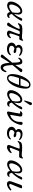

<svg xmlns="http://www.w3.org/2000/svg" viewBox="2534 -3364 1044 6153"><g transform="rotate(90 3056.5 -287.0)"><path d="M153 7Q101 7 65.5 -23.5Q30 -54 30 -112Q30 -160 47 -211Q64 -262 94 -309.5Q124 -357 163.5 -395Q203 -433 248 -455.5Q293 -478 339 -478Q398 -478 426.5 -431Q455 -384 440 -306Q431 -260 428 -216Q467 -262 499 -314.5Q531 -367 549 -422Q559 -452 578 -466Q597 -480 619 -476Q642 -473 644.5 -459.5Q647 -446 633 -421Q593 -345 540.5 -274Q488 -203 429 -145Q434 -107 449.5 -83.5Q465 -60 494 -60Q510 -60 520.5 -63Q531 -66 538 -71Q544 -76 552.5 -72Q561 -68 557 -54Q552 -35 528 -14Q504 7 457 7Q423 7 397 -19Q371 -45 366 -88Q311 -45 257 -19Q203 7 153 7ZM179 -58Q221 -58 273 -86Q325 -114 375 -161Q383 -196 388 -239.5Q393 -283 391 -323.5Q389 -364 377 -390.5Q365 -417 338 -417Q303 -417 270.5 -397Q238 -377 211.5 -344.5Q185 -312 165.5 -272.5Q146 -233 135 -194Q124 -155 124 -123Q124 -90 139 -74Q154 -58 179 -58Z M1053 12Q1012 12 990 -4Q968 -20 962.5 -43.5Q957 -67 966 -89Q970 -99 980.5 -124.5Q991 -150 1004 -183Q1017 -216 1030.5 -251.5Q1044 -287 1054.5 -318Q1065 -349 1070 -370Q1074 -384 1068 -391.5Q1062 -399 1027 -399Q991 -399 979 -387Q967 -375 959 -355Q943 -315 922 -265.5Q901 -216 880 -167.5Q859 -119 841 -80Q823 -41 812 -22Q796 5 770 8.5Q744 12 721 -2Q702 -14 705.5 -36.5Q709 -59 731 -77Q748 -91 771.5 -123.5Q795 -156 820 -198Q845 -240 867 -284.5Q889 -329 903 -367Q908 -381 905.5 -388.5Q903 -396 883 -396Q836 -396 802.5 -378.5Q769 -361 745 -341Q737 -334 727.5 -340Q718 -346 723 -359Q728 -373 741.5 -398.5Q755 -424 766 -440Q782 -462 828.5 -471Q875 -480 932 -480Q990 -480 1030 -477Q1070 -474 1103 -470.5Q1136 -467 1172 -467Q1208 -467 1228.5 -479.5Q1249 -492 1261 -502Q1271 -510 1279 -506.5Q1287 -503 1286 -492Q1285 -467 1275 -440Q1265 -413 1256 -399Q1242 -377 1207 -382Q1174 -387 1158.5 -384.5Q1143 -382 1135 -359Q1129 -344 1116.5 -309.5Q1104 -275 1090 -233.5Q1076 -192 1065.5 -156Q1055 -120 1053 -103Q1050 -81 1059 -71Q1068 -61 1080 -61Q1098 -61 1116.5 -69.5Q1135 -78 1150.5 -89.5Q1166 -101 1174 -109Q1182 -118 1195.5 -111.5Q1209 -105 1203 -89Q1196 -70 1176 -46Q1156 -22 1125 -5Q1094 12 1053 12Z M1552 12Q1482 12 1436 -9Q1390 -30 1368 -63Q1346 -96 1346 -132Q1346 -184 1378 -220.5Q1410 -257 1463 -274Q1442 -293 1429 -316Q1416 -339 1416 -364Q1416 -398 1435.5 -425.5Q1455 -453 1490 -469.5Q1525 -486 1569 -486Q1621 -486 1662 -473Q1703 -460 1730 -440Q1757 -420 1766 -399Q1772 -385 1762 -376.5Q1752 -368 1742 -376Q1715 -399 1675.5 -412Q1636 -425 1589 -425Q1552 -425 1526 -403Q1500 -381 1500 -346Q1500 -328 1508.5 -313.5Q1517 -299 1530 -288Q1538 -289 1547 -289Q1556 -289 1565 -289Q1585 -289 1613.5 -285Q1642 -281 1660 -267Q1686 -248 1679.5 -225Q1673 -202 1639 -202Q1594 -202 1534 -229Q1497 -220 1471.5 -193.5Q1446 -167 1446 -135Q1446 -94 1482 -74Q1518 -54 1568 -54Q1625 -54 1661 -69.5Q1697 -85 1720 -107Q1731 -117 1742.5 -110.5Q1754 -104 1749 -90Q1741 -70 1716 -46Q1691 -22 1649.5 -5Q1608 12 1552 12Z M2136 215Q2064 215 2032 140Q2000 65 1992 -74Q1953 -20 1919 34Q1885 88 1860 130.5Q1835 173 1822 194Q1811 212 1792 213.5Q1773 215 1752 204Q1732 193 1729 177Q1726 161 1741 143Q1758 124 1785.5 90.5Q1813 57 1847.5 15Q1882 -27 1918.5 -72Q1955 -117 1988 -159V-163Q1986 -281 1976.5 -347Q1967 -413 1938 -413Q1910 -413 1892.5 -394Q1875 -375 1866 -361Q1860 -354 1850 -352.5Q1840 -351 1833 -357Q1826 -363 1828 -376Q1832 -393 1848.5 -417.5Q1865 -442 1892.5 -461Q1920 -480 1957 -480Q2015 -480 2036.5 -432.5Q2058 -385 2060 -270L2061 -254Q2087 -291 2112.5 -330Q2138 -369 2158.5 -402.5Q2179 -436 2188 -454Q2197 -472 2219 -478Q2241 -484 2263 -476Q2286 -467 2291.5 -449Q2297 -431 2281 -415Q2257 -391 2219 -348.5Q2181 -306 2140 -257.5Q2099 -209 2063 -165Q2067 -82 2076 -13.5Q2085 55 2104.5 95.5Q2124 136 2156 136Q2180 136 2199 120Q2218 104 2232 81Q2246 58 2254 38Q2258 30 2267.5 28.5Q2277 27 2285 33Q2293 39 2292 52Q2291 67 2282 94Q2273 121 2255.5 149Q2238 177 2208.5 196Q2179 215 2136 215Z M2481 12Q2438 12 2409.5 -10.5Q2381 -33 2367 -71.5Q2353 -110 2353 -157Q2353 -213 2364.5 -277.5Q2376 -342 2398 -408Q2420 -474 2451 -534Q2482 -594 2520 -641Q2558 -688 2602 -715.5Q2646 -743 2695 -743Q2739 -743 2766.5 -722Q2794 -701 2807 -666.5Q2820 -632 2820 -591Q2820 -506 2801.5 -420Q2783 -334 2750 -256.5Q2717 -179 2674 -118.5Q2631 -58 2581.5 -23Q2532 12 2481 12ZM2489 -33Q2521 -33 2550 -62.5Q2579 -92 2606 -141.5Q2633 -191 2657 -251.5Q2681 -312 2702 -373H2479Q2451 -288 2434 -217.5Q2417 -147 2417 -115Q2417 -33 2489 -33ZM2495 -422H2718Q2738 -485 2749.5 -538Q2761 -591 2761 -626Q2761 -661 2742 -680Q2723 -699 2692 -699Q2660 -699 2632.5 -676Q2605 -653 2580.5 -613.5Q2556 -574 2535 -524.5Q2514 -475 2495 -422Z M2993 7Q2941 7 2905.5 -23.5Q2870 -54 2870 -112Q2870 -160 2887 -211Q2904 -262 2934 -309.5Q2964 -357 3003.5 -395Q3043 -433 3088 -455.5Q3133 -478 3179 -478Q3238 -478 3266.5 -431Q3295 -384 3280 -306Q3271 -260 3268 -216Q3307 -262 3339 -314.5Q3371 -367 3389 -422Q3399 -452 3418 -466Q3437 -480 3459 -476Q3482 -473 3484.5 -459.5Q3487 -446 3473 -421Q3433 -345 3380.5 -274Q3328 -203 3269 -145Q3274 -107 3289.5 -83.5Q3305 -60 3334 -60Q3350 -60 3360.5 -63Q3371 -66 3378 -71Q3384 -76 3392.5 -72Q3401 -68 3397 -54Q3392 -35 3368 -14Q3344 7 3297 7Q3263 7 3237 -19Q3211 -45 3206 -88Q3151 -45 3097 -19Q3043 7 2993 7ZM3019 -58Q3061 -58 3113 -86Q3165 -114 3215 -161Q3223 -196 3228 -239.5Q3233 -283 3231 -323.5Q3229 -364 3217 -390.5Q3205 -417 3178 -417Q3143 -417 3110.5 -397Q3078 -377 3051.5 -344.5Q3025 -312 3005.5 -272.5Q2986 -233 2975 -194Q2964 -155 2964 -123Q2964 -90 2979 -74Q2994 -58 3019 -58ZM3222.2 -538Q3215.6 -535.4 3208.2 -539.2Q3200.8 -543 3198.7 -548.7Q3199.8 -552.8 3205.3 -573.3Q3210.8 -593.8 3218.9 -622.7Q3227 -651.6 3235.6 -680.8Q3244.1 -710 3251 -733.1Q3257.9 -756.1 3262 -763.1Q3269.1 -778.7 3285 -786.2Q3300.9 -793.6 3322.2 -782.8Q3346.6 -772.6 3348.9 -756.6Q3351.2 -740.6 3344 -725Q3340.5 -717.1 3327.8 -697.1Q3315.1 -677.1 3298.3 -651.2Q3281.5 -625.3 3264.6 -600.6Q3247.7 -575.8 3235.7 -558.5Q3223.8 -541.2 3222.2 -538Z M3612 9Q3583 16 3565.5 3.5Q3548 -9 3555 -46Q3557 -57 3563.5 -90Q3570 -123 3578 -166.5Q3586 -210 3594 -253.5Q3602 -297 3608 -330.5Q3614 -364 3616 -376Q3620 -402 3608 -408Q3596 -414 3579 -407Q3560 -400 3549.5 -413.5Q3539 -427 3551 -442Q3565 -459 3587 -470.5Q3609 -482 3628 -482Q3672 -482 3696.5 -464Q3721 -446 3713 -402Q3711 -395 3705.5 -364.5Q3700 -334 3693 -293.5Q3686 -253 3679 -212.5Q3672 -172 3666.5 -143Q3661 -114 3660 -108Q3656 -87 3680 -94Q3707 -102 3743.5 -124.5Q3780 -147 3814 -187Q3848 -227 3869 -287Q3890 -347 3885 -428Q3883 -459 3897 -474Q3911 -489 3935 -489Q3961 -489 3972 -473Q3983 -457 3983 -440Q3983 -416 3971.5 -377Q3960 -338 3940.5 -293.5Q3921 -249 3896.5 -207.5Q3872 -166 3845 -137Q3815 -104 3773 -73.5Q3731 -43 3688 -21Q3645 1 3612 9Z M4249 12Q4179 12 4133 -9Q4087 -30 4065 -63Q4043 -96 4043 -132Q4043 -184 4075 -220.5Q4107 -257 4160 -274Q4139 -293 4126 -316Q4113 -339 4113 -364Q4113 -398 4132.5 -425.5Q4152 -453 4187 -469.5Q4222 -486 4266 -486Q4318 -486 4359 -473Q4400 -460 4427 -440Q4454 -420 4463 -399Q4469 -385 4459 -376.5Q4449 -368 4439 -376Q4412 -399 4372.5 -412Q4333 -425 4286 -425Q4249 -425 4223 -403Q4197 -381 4197 -346Q4197 -328 4205.5 -313.5Q4214 -299 4227 -288Q4235 -289 4244 -289Q4253 -289 4262 -289Q4282 -289 4310.5 -285Q4339 -281 4357 -267Q4383 -248 4376.5 -225Q4370 -202 4336 -202Q4291 -202 4231 -229Q4194 -220 4168.5 -193.5Q4143 -167 4143 -135Q4143 -94 4179 -74Q4215 -54 4265 -54Q4322 -54 4358 -69.5Q4394 -85 4417 -107Q4428 -117 4439.5 -110.5Q4451 -104 4446 -90Q4438 -70 4413 -46Q4388 -22 4346.5 -5Q4305 12 4249 12Z M4689 12Q4651 12 4634 -12.5Q4617 -37 4628 -68Q4631 -75 4642 -104Q4653 -133 4668 -173.5Q4683 -214 4698.5 -255Q4714 -296 4726 -328.5Q4738 -361 4742 -374Q4744 -382 4740 -387.5Q4736 -393 4725 -393Q4710 -393 4690.5 -392.5Q4671 -392 4654.5 -391.5Q4638 -391 4630 -390Q4592 -385 4567.5 -370Q4543 -355 4519 -335Q4511 -328 4501.5 -334Q4492 -340 4497 -353Q4502 -367 4515.5 -392.5Q4529 -418 4540 -434Q4556 -456 4602.5 -465Q4649 -474 4706 -474Q4764 -474 4804 -471Q4844 -468 4877 -464.5Q4910 -461 4946 -461Q4982 -461 5002.5 -473.5Q5023 -486 5035 -496Q5045 -504 5053 -500.5Q5061 -497 5060 -486Q5057 -461 5048 -434Q5039 -407 5030 -393Q5023 -382 5010.5 -378.5Q4998 -375 4981 -376Q4966 -377 4940 -378Q4914 -379 4887 -380Q4860 -381 4841 -381Q4834 -381 4827 -377Q4820 -373 4817 -366Q4813 -358 4803 -332.5Q4793 -307 4780 -273.5Q4767 -240 4754.5 -207Q4742 -174 4732.5 -149Q4723 -124 4721 -117Q4715 -98 4721.5 -87Q4728 -76 4745 -76Q4760 -76 4781.5 -86.5Q4803 -97 4823.5 -110Q4844 -123 4855 -132Q4865 -140 4877.5 -134.5Q4890 -129 4885 -112Q4882 -100 4865.5 -79.5Q4849 -59 4822.5 -38Q4796 -17 4762 -2.5Q4728 12 4689 12Z M5243 7Q5191 7 5155.5 -23.5Q5120 -54 5120 -112Q5120 -160 5137 -211Q5154 -262 5184 -309.5Q5214 -357 5253.5 -395Q5293 -433 5338 -455.5Q5383 -478 5429 -478Q5488 -478 5516.5 -431Q5545 -384 5530 -306Q5521 -260 5518 -216Q5557 -262 5589 -314.5Q5621 -367 5639 -422Q5649 -452 5668 -466Q5687 -480 5709 -476Q5732 -473 5734.5 -459.5Q5737 -446 5723 -421Q5683 -345 5630.5 -274Q5578 -203 5519 -145Q5524 -107 5539.5 -83.5Q5555 -60 5584 -60Q5600 -60 5610.5 -63Q5621 -66 5628 -71Q5634 -76 5642.5 -72Q5651 -68 5647 -54Q5642 -35 5618 -14Q5594 7 5547 7Q5513 7 5487 -19Q5461 -45 5456 -88Q5401 -45 5347 -19Q5293 7 5243 7ZM5269 -58Q5311 -58 5363 -86Q5415 -114 5465 -161Q5473 -196 5478 -239.5Q5483 -283 5481 -323.5Q5479 -364 5467 -390.5Q5455 -417 5428 -417Q5393 -417 5360.5 -397Q5328 -377 5301.5 -344.5Q5275 -312 5255.5 -272.5Q5236 -233 5225 -194Q5214 -155 5214 -123Q5214 -90 5229 -74Q5244 -58 5269 -58Z M5875 12Q5839 12 5819 -1.5Q5799 -15 5791 -36.5Q5783 -58 5785 -81.5Q5787 -105 5794 -126Q5798 -137 5809 -167.5Q5820 -198 5834.5 -238Q5849 -278 5863.5 -318.5Q5878 -359 5889.5 -390.5Q5901 -422 5906 -435Q5913 -454 5927 -463.5Q5941 -473 5973 -473Q6003 -473 6009.5 -458Q6016 -443 6008 -423Q6004 -414 5992 -384.5Q5980 -355 5964 -315.5Q5948 -276 5931.5 -236Q5915 -196 5902 -165Q5889 -134 5884 -122Q5872 -94 5880 -77Q5888 -60 5909 -60Q5934 -60 5959.5 -70.5Q5985 -81 6008 -95.5Q6031 -110 6046 -122Q6056 -130 6066.5 -127Q6077 -124 6082 -115Q6087 -106 6080 -96Q6071 -84 6051.5 -65.5Q6032 -47 6004 -29.5Q5976 -12 5943 0Q5910 12 5875 12Z"/></g></svg>

Font: TsukuhouMincho
Style: Regular
Weight: 400
Designer: Iose
Foundry: Typographish
Version: Version 1.001; ttfautohint (v1.8.3)